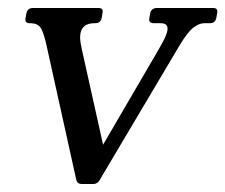

<svg xmlns="http://www.w3.org/2000/svg" viewBox="-20 -460 563 480"><path d="M512.8 -440Q525.8 -440 522.8 -427L520.8 -415Q517.8 -402 504.8 -402H490.8Q477.8 -402 463.6 -391.1Q449.5 -380.2 429.8 -348L229.2 -10Q223 0 214 0H183.5Q173.7 0 170.8 -10L96.2 -347Q88.8 -380.8 80.9 -391.4Q73 -402 56 -402H54Q41 -402 44 -415L46 -427Q49 -440 62 -440H226.2Q239.2 -440 236.2 -427L234.2 -415Q231.2 -402 218.2 -402H216.2Q186.2 -402 181.2 -377Q179.2 -365 181.8 -351.4Q184.2 -337.8 188.5 -319L246.2 -60L214.8 -59L366.5 -319Q378.8 -339.8 387.6 -356.3Q396.5 -372.9 398.5 -383.9Q401.5 -402 381.5 -402H364.5Q350.5 -402 353.5 -415L355.5 -427Q358.5 -440 372.5 -440Z"/></svg>

Font: Young Serif Light
Style: Italic
Weight: 300
Italic angle: -10.979°
Designer: Bastien Sozeau
Foundry: NBR — Bastien Sozeau
Version: Version 5.001